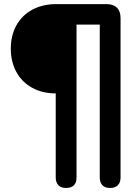

<svg xmlns="http://www.w3.org/2000/svg" viewBox="-20 -725 678 933"><path d="M250.8 137.3V-271.1Q186.2 -271.1 136.6 -298.3Q87 -325.4 59.7 -375Q32.5 -424.6 32.5 -488.7Q32.5 -552.7 59.7 -601.8Q87 -651 137.2 -678Q187.4 -705 253.3 -705H497.7Q530.3 -705 548.1 -687.7Q565.8 -670.3 565.8 -637.6V137.3Q565.8 161.7 552.6 175.1Q539.4 188.4 514.9 188.4Q490.4 188.4 477.6 175.1Q464.8 161.7 464.8 137.3V-605.6H351.9V137.3Q351.9 162.7 339 175.6Q326.2 188.4 301 188.4Q276.5 188.4 263.7 175.1Q250.8 161.7 250.8 137.3Z"/></svg>

Font: SN Pro Thin
Style: Regular
Weight: 200
Designer: Tobias Whetton
Foundry: Supernotes
Version: Version 1.003;Glyphs 3.3 (3324)